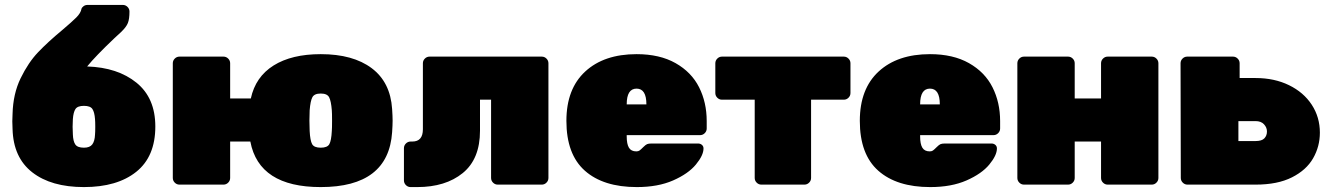

<svg xmlns="http://www.w3.org/2000/svg" viewBox="-20 -750 5399 780"><path d="M479 -730Q490 -730 498 -722Q506 -714 506 -703Q506 -673 499.5 -656.5Q493 -640 472 -620L445 -595Q369 -523 334 -480Q458 -476 534.5 -414Q611 -352 611 -236Q611 -114 533.5 -52Q456 10 321 10Q188 10 111 -50Q34 -110 31 -226L30 -257L31 -287Q33 -369 64 -432.5Q95 -496 134.5 -537.5Q174 -579 233 -628Q272 -661 290 -679Q308 -697 311 -714Q312 -719 319 -724.5Q326 -730 336 -730ZM366 -203Q367 -213 367 -235Q367 -256 366 -266Q364 -294 355.5 -307Q347 -320 321 -320Q295 -320 286.5 -307Q278 -294 276 -266L275 -235L276 -204Q277 -176 286 -163Q295 -150 321 -150Q345 -150 355 -163.5Q365 -177 366 -203Z M1575 -260Q1575 -243 1573 -213Q1558 10 1283 10Q1032 10 997 -175H915V-27Q915 -16 907 -8Q899 0 888 0H709Q698 0 690 -8Q682 -16 682 -27V-493Q682 -504 690 -512Q698 -520 709 -520H888Q899 -520 907 -512Q915 -504 915 -493V-350H999Q1018 -438 1091.5 -484Q1165 -530 1283 -530Q1414 -530 1490 -473Q1566 -416 1573 -307Q1575 -277 1575 -260ZM1238 -302 1237 -260 1238 -218Q1240 -179 1248 -164.5Q1256 -150 1283 -150Q1310 -150 1318 -164.5Q1326 -179 1328 -218Q1329 -228 1329 -260Q1329 -292 1328 -302Q1325 -340 1317 -355Q1309 -370 1283 -370Q1257 -370 1249 -355Q1241 -340 1238 -302Z M1621 -17V-148Q1621 -159 1629 -167Q1637 -175 1648 -175H1655Q1698 -175 1698 -225V-493Q1698 -504 1706 -512Q1714 -520 1725 -520H2181Q2192 -520 2200 -512Q2208 -504 2208 -493V-27Q2208 -16 2200 -8Q2192 0 2181 0H2002Q1991 0 1983 -8Q1975 -16 1975 -27V-345H1930V-219Q1930 -104 1860 -47Q1790 10 1675 10H1648Q1637 10 1629 2Q1621 -6 1621 -17Z M2526 -196Q2526 -165 2535 -150Q2544 -135 2565 -135Q2573 -135 2578 -138.5Q2583 -142 2594 -153Q2603 -162 2609 -164.5Q2615 -167 2627 -167H2816Q2825 -167 2831.5 -161.5Q2838 -156 2838 -147Q2838 -119 2807 -81.5Q2776 -44 2714.5 -17Q2653 10 2567 10Q2431 10 2356 -56.5Q2281 -123 2281 -259Q2281 -389 2357.5 -459.5Q2434 -530 2566 -530Q2660 -530 2724.5 -493.5Q2789 -457 2820 -395.5Q2851 -334 2851 -258V-228Q2851 -217 2843 -209Q2835 -201 2824 -201H2526ZM2606 -326Q2606 -390 2566 -390Q2526 -390 2526 -326Z M3435 -493V-372Q3435 -361 3427 -353Q3419 -345 3408 -345H3275V-27Q3275 -16 3267 -8Q3259 0 3248 0H3073Q3062 0 3054 -8Q3046 -16 3046 -27V-345H2913Q2902 -345 2894 -353Q2886 -361 2886 -372V-493Q2886 -504 2894 -512Q2902 -520 2913 -520H3408Q3419 -520 3427 -512Q3435 -504 3435 -493Z M3718 -196Q3718 -165 3727 -150Q3736 -135 3757 -135Q3765 -135 3770 -138.5Q3775 -142 3786 -153Q3795 -162 3801 -164.5Q3807 -167 3819 -167H4008Q4017 -167 4023.5 -161.5Q4030 -156 4030 -147Q4030 -119 3999 -81.5Q3968 -44 3906.5 -17Q3845 10 3759 10Q3623 10 3548 -56.5Q3473 -123 3473 -259Q3473 -389 3549.5 -459.5Q3626 -530 3758 -530Q3852 -530 3916.5 -493.5Q3981 -457 4012 -395.5Q4043 -334 4043 -258V-228Q4043 -217 4035 -209Q4027 -201 4016 -201H3718ZM3798 -326Q3798 -390 3758 -390Q3718 -390 3718 -326Z M4453 -27V-175H4346V-27Q4346 -16 4338 -8Q4330 0 4319 0H4140Q4129 0 4121 -8Q4113 -16 4113 -27V-493Q4113 -504 4121 -512Q4129 -520 4140 -520H4319Q4330 -520 4338 -512Q4346 -504 4346 -493V-350H4453V-493Q4453 -504 4461 -512Q4469 -520 4480 -520H4659Q4670 -520 4678 -512Q4686 -504 4686 -493V-27Q4686 -16 4678 -8Q4670 0 4659 0H4480Q4469 0 4461 -8Q4453 -16 4453 -27Z M4777 -27 4776 -493Q4776 -504 4784 -512Q4792 -520 4803 -520H4989Q5000 -520 5008 -512Q5016 -504 5016 -493V-433H5081Q5157 -433 5216.5 -404Q5276 -375 5309 -324.5Q5342 -274 5342 -211Q5342 -155 5314.5 -107Q5287 -59 5228.5 -29.5Q5170 0 5081 0H4804Q4793 0 4785 -8Q4777 -16 4777 -27ZM5081 -177Q5106 -177 5116.5 -188Q5127 -199 5127 -216Q5127 -232 5115 -245Q5103 -258 5081 -258H5011V-177Z"/></svg>

Font: Rubik
Style: Regular
Weight: 900
Designer: Hubert & Fischer
Foundry: Hubert & Fischer
Version: Version 1.100